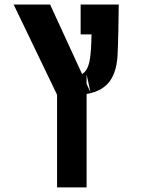

<svg xmlns="http://www.w3.org/2000/svg" viewBox="-20 -606 626 851"><path d="M232.9 224.6H363.8V-189.5C439.5 -202.6 494.1 -243.7 501 -359.9C503.4 -400.9 506.3 -534.2 506.3 -585.9H337.4V-453.6H385.7C385.3 -429.7 384.3 -407.7 383.3 -390.1C379.4 -328.6 370.6 -293.9 343.8 -277.8L202.1 -585.9H40.5L232.9 -186ZM363.8 -234.4V-275.9L381.3 -196.3Z"/></svg>

Font: Cascadia Code
Style: Bold
Weight: 700
Monospace: yes
Designer: Aaron Bell
Foundry: Saja Typeworks
Version: Version 2404.023